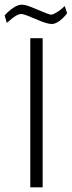

<svg xmlns="http://www.w3.org/2000/svg" viewBox="-36 -804 308 824"><path d="M0 0ZM94 -640H147V0H94ZM118 -722Q94 -732 78.5 -738Q63 -744 55 -744Q36 -744 2 -713L-7 -706L-16 -738Q1 -757 21 -770.5Q41 -784 58 -784Q68 -784 82 -779.5Q96 -775 124 -763Q175 -741 183 -741Q191 -741 207.5 -751Q224 -761 234 -771L242 -778L252 -747Q235 -725 217.5 -713Q200 -701 186 -701Q165 -701 118 -722Z"/></svg>

Font: Cairo Light
Style: Regular
Weight: 300
Designer: Mohamed Gaber, the designers of Titillium
Foundry: Kief Type Foundry
Version: Version 2.009; ttfautohint (v1.5.33-1714) -l 8 -r 50 -G 200 